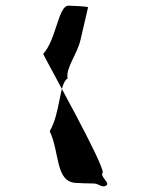

<svg xmlns="http://www.w3.org/2000/svg" viewBox="-20 -606 544 676"><path d="M132 -416C179 -468 185 -586 221 -586C225 -586 291 -584 290 -580L264 -468C252 -414 211 -368 218 -330C188 -312 193 -208 155 -144C191 -69 174 34 247 38C255 39 301 40 309 40C329 40 338 56 353 48C371 38 329 16 342 1C341 -37 156 -368 132 -416Z"/></svg>

Font: pokerface
Style: oblique
Weight: 400
Version: Version 1